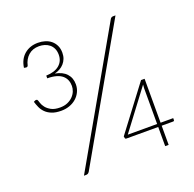

<svg xmlns="http://www.w3.org/2000/svg" viewBox="-125 -836 977 965"><g transform="rotate(-20 364.0 -353.5)"><path d="M54.5 0ZM193 -10Q189 -4 184.8 -2Q180.5 0 175.5 0H164L559.5 -692.5Q564.5 -703 576.5 -703H588.5ZM174.5 -707Q194.5 -707 212.5 -701.5Q230.5 -696 244 -684.8Q257.5 -673.5 265.5 -657Q273.5 -640.5 273.5 -618Q273.5 -600.5 268 -586.5Q262.5 -572.5 253 -561.8Q243.5 -551 230.2 -543.5Q217 -536 202 -532.5Q241.5 -525.5 262.2 -503Q283 -480.5 283 -446Q283 -424.5 274.2 -406Q265.5 -387.5 250.2 -374Q235 -360.5 214.2 -353Q193.5 -345.5 169.5 -345.5Q139 -345.5 118.8 -353.8Q98.5 -362 85.8 -375Q73 -388 66 -403.8Q59 -419.5 54.5 -435L62.5 -439Q66 -440.5 70.2 -440Q74.5 -439.5 76.5 -434Q78 -430.5 81.5 -419Q85 -407.5 94.8 -395Q104.5 -382.5 122.2 -372.8Q140 -363 169 -363Q192 -363 209.2 -370.5Q226.5 -378 238.2 -390Q250 -402 255.8 -416.5Q261.5 -431 261.5 -445Q261.5 -462 255.8 -476.2Q250 -490.5 237.8 -501Q225.5 -511.5 205.8 -517.2Q186 -523 158 -523V-537.5Q204 -539 228.5 -559.8Q253 -580.5 253 -615Q253 -634 246.5 -648Q240 -662 229 -671Q218 -680 203.8 -684.5Q189.5 -689 174 -689Q139 -689 116.8 -669Q94.5 -649 87.5 -617Q85 -610 77 -610.5L66 -612.5Q72.5 -657.5 101.8 -682.2Q131 -707 174.5 -707ZM617 -118.5H684.5V-108.5Q684.5 -102.5 678 -102.5H617V0H598.5V-102.5H430Q421.5 -102.5 421.5 -107.5L419.5 -117L598 -353.5H617ZM598.5 -310.5Q598.5 -319 600 -329L441.5 -118.5H598.5Z"/></g></svg>

Font: Lato Thin
Style: Regular
Weight: 200
Designer: Lukasz Dziedzic
Foundry: tyPoland Lukasz Dziedzic
Version: Version 2.007; 2014-02-27